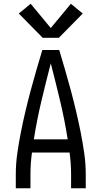

<svg xmlns="http://www.w3.org/2000/svg" viewBox="-20 -1001 540 1021"><path d="M64 0V-74Q64 -130 72 -186Q80 -242 91 -297.5Q102 -353 115 -408Q128 -463 142.5 -517.5Q157 -572 173 -626.5Q189 -681 205 -735H295Q311 -681 327 -626.5Q343 -572 357.5 -517.5Q372 -463 385 -408Q398 -353 409 -297.5Q420 -242 428 -186Q436 -130 436 -74V0H358V-74Q358 -103 356 -132Q354 -161 350 -190H150Q146 -161 144 -132Q142 -103 142 -74V0ZM340 -260Q324 -362 300 -463Q276 -564 250 -664Q224 -564 200 -463Q176 -362 160 -260ZM207 -800 80 -929 143 -981 250 -852 357 -981 420 -929 293 -800Z"/></svg>

Font: Zed Sans
Style: Regular
Weight: 400
Designer: Belleve Invis
Foundry: Belleve Invis
Version: Version 1.0.0; ttfautohint (v1.8.4)